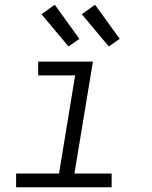

<svg xmlns="http://www.w3.org/2000/svg" viewBox="-20 -790 640 810"><path d="M48 0V-58H229L297 -472H141V-530H372L294 -58H451V0ZM439 -594 325 -730 381 -770 485 -626ZM269 -594 155 -730 211 -770 315 -626Z"/></svg>

Font: Iosevka Curly LtExObl
Style: Regular
Weight: 300
Width: 7
Italic angle: -9°
Monospace: yes
Designer: Belleve Invis
Foundry: Belleve Invis
Version: Version 11.1.0; ttfautohint (v1.8.3)